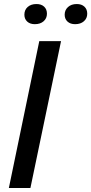

<svg xmlns="http://www.w3.org/2000/svg" viewBox="-20 -933 453 953"><path d="M175 -729H283L131 0H24ZM301 -860Q301 -883 317.5 -898Q334 -913 361 -913Q385 -913 399 -900Q413 -887 413 -865Q413 -842 396.5 -827.5Q380 -813 353 -813Q329 -813 315 -826Q301 -839 301 -860ZM101 -860Q101 -884 117.5 -898.5Q134 -913 161 -913Q185 -913 199 -900Q213 -887 213 -865Q213 -842 196.5 -827.5Q180 -813 153 -813Q129 -813 115 -826Q101 -839 101 -860Z"/></svg>

Font: Mona Sans Medium
Style: Italic
Weight: 500
Italic angle: -11.7°
Designer: Deni Anggara
Foundry: GitHub
Version: Version 2.000